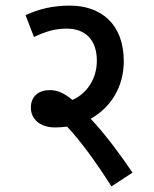

<svg xmlns="http://www.w3.org/2000/svg" viewBox="-20 -652 549 684"><path d="M452 -37C413 -95 357 -172 303 -229C375 -269 421 -343 421 -434C421 -567 339 -632 229 -632C169 -632 118 -620 71 -598L101 -520C142 -540 176 -550 218 -550C281 -550 325 -513 325 -436C325 -367 286 -317 238 -296C204 -324 181 -331 157 -331C118 -331 90 -309 90 -269C90 -224 127 -198 176 -198C190 -198 205 -199 219 -201C267 -150 321 -76 377 12Z"/></svg>

Font: Noto Sans SemiCondensed Medium
Style: Regular
Weight: 500
Width: 4
Designer: Monotype Design Team
Foundry: Monotype Imaging Inc.
Version: Version 2.013